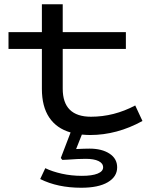

<svg xmlns="http://www.w3.org/2000/svg" viewBox="-20 -622 734 903"><path d="M531 165Q531 209 487 235Q443 261 362 261Q251 261 169 220L193 169Q226 185 271 195Q316 205 365 205Q413 205 439 194.5Q465 184 465 165Q465 146 443.5 135.5Q422 125 383 125Q348 125 296 129L273 130L266 121L312 1Q246 -18 211.5 -69.5Q177 -121 177 -204V-392H20V-471H177V-602H275V-471H572V-392H275V-205Q275 -73 408 -73Q516 -73 616 -126L650 -53Q530 13 404 13Q389 13 365 11L338 79Q378 77 401 77Q459 77 495 100.5Q531 124 531 165Z"/></svg>

Font: BioRhyme Expanded
Style: Regular
Weight: 400
Width: 7
Designer: Aoife Mooney
Foundry: Aoife Mooney Type
Version: Version 1.000